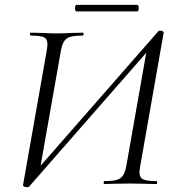

<svg xmlns="http://www.w3.org/2000/svg" viewBox="-20 -760 731 793"><path d="M75 5 172 -545Q176 -571 176 -577Q176 -599 161.5 -606Q147 -613 107 -613Q104 -613 104 -619Q104 -625 106 -625L153 -624Q191 -622 213 -622Q239 -622 279 -624L323 -625Q325 -625 325 -619Q325 -613 323 -613Q287 -613 269.5 -607.5Q252 -602 243.5 -587.5Q235 -573 230 -542L143 -49L128 -53L634 -631Q636 -633 639.5 -633Q643 -633 644 -633Q649 -633 653 -630.5Q657 -628 656 -625L560 -79Q556 -55 556 -49Q556 -27 571 -19.5Q586 -12 627 -12Q629 -12 629 -6Q629 0 627 0Q597 0 580 -1L519 -2L453 -1Q437 0 411 0Q408 0 408 -6Q408 -12 411 -12Q446 -12 463.5 -17.5Q481 -23 489.5 -37.5Q498 -52 503 -82L589 -570L605 -566L100 11Q97 13 89 13Q84 13 79.5 10.5Q75 8 75 5ZM290 -727Q290 -732 291.5 -736Q293 -740 296 -740H547Q550 -740 551.5 -736Q553 -732 553 -727Q553 -713 547 -713H296Q290 -713 290 -727Z"/></svg>

Font: Cormorant Infant
Style: Italic
Weight: 400
Italic angle: -10°
Designer: Christian Thalmann (Catharsis Fonts)
Foundry: Catharsis Fonts
Version: Version 4.000